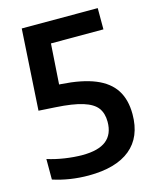

<svg xmlns="http://www.w3.org/2000/svg" viewBox="-113 -817 728 903"><g transform="rotate(-15 251.0 -365.0)"><path d="M479.5 -216Q479.5 -105 409.5 -47.8Q339.5 9.5 206.5 9.5Q115.5 9.5 33.5 -17V-117Q72.5 -104.5 117.5 -97.8Q162.5 -91 203 -91Q281 -91 319 -121.2Q357 -151.5 357 -212Q357 -253.5 337.2 -279.8Q317.5 -306 269.8 -321Q222 -336 137.5 -341L56.5 -346L80.5 -740H450.5V-636.5H195L182 -440L191 -439.5Q292 -433 355.5 -407Q419 -381 449.2 -334Q479.5 -287 479.5 -216Z"/></g></svg>

Font: Encode Sans Semi Condensed SmBd
Style: Regular
Weight: 600
Width: 4
Designer: Multiple Designers
Foundry: Impallari Type
Version: Version 2.000